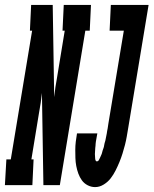

<svg xmlns="http://www.w3.org/2000/svg" viewBox="-73 -755 626 783"><path d="M-53 0 -47 -105H-29L58 -630H49L54 -735H142L148 -359Q150 -379 153 -399.5Q156 -420 160 -441L191 -630H182L187 -735H298L293 -630H275L171 0H104L98 -376Q96 -356 93 -335.5Q90 -315 86 -294L55 -105H64L59 0ZM315 8Q299 8 284.5 0.5Q270 -7 261 -19.5Q252 -32 246.5 -47Q241 -62 238 -78Q235 -94 234.5 -110.5Q234 -127 234 -143.5Q234 -160 236 -177Q238 -194 241 -211H324Q323 -207 322.5 -203Q322 -199 321 -194.5Q320 -190 319.5 -186Q319 -182 318 -177.5Q317 -173 317 -169Q317 -165 316.5 -160.5Q316 -156 315.5 -152Q315 -148 315 -143.5Q315 -139 314.5 -135Q314 -131 314 -127Q314 -123 314.5 -118.5Q315 -114 315 -110Q315 -106 316.5 -101.5Q318 -97 322 -97Q327 -97 330 -102Q333 -107 335 -112Q337 -117 339.5 -122Q342 -127 343 -131.5Q344 -136 345.5 -141Q347 -146 349 -151Q351 -156 351.5 -161Q352 -166 353.5 -171Q355 -176 356.5 -181Q358 -186 358.5 -191Q359 -196 360.5 -201Q362 -206 362.5 -211Q363 -216 364 -221Q365 -226 366 -231Q367 -236 367.5 -241Q368 -246 369 -251L432 -630H374L379 -735H533L450 -234Q447 -216 444 -198.5Q441 -181 436.5 -163.5Q432 -146 426.5 -128.5Q421 -111 414 -94Q407 -77 398.5 -60Q390 -43 378.5 -28Q367 -13 350 -2.5Q333 8 315 8Z"/></svg>

Font: Iosevka Curly Slab Extrabold
Style: Italic
Weight: 800
Italic angle: -9°
Monospace: yes
Designer: Belleve Invis
Foundry: Belleve Invis
Version: Version 22.1.2; ttfautohint (v1.8.4)